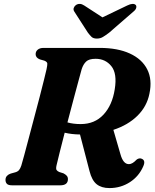

<svg xmlns="http://www.w3.org/2000/svg" viewBox="-20 -944 787 978"><path d="M710 -97.5Q688 -46 641.5 -16Q595 14 537.5 14Q497 14 472.5 -5.5Q448 -25 436 -72.5L387.5 -259Q345 -259.5 309.5 -268Q295 -212 283.8 -167Q272.5 -122 268 -102Q264 -84 268.2 -78Q272.5 -72 281.5 -68L303.5 -61Q314 -55.5 320 -48.8Q326 -42 326 -31.5Q326 0 286.5 0H42Q22 0 15 -7.8Q8 -15.5 8 -27.5Q8 -40.5 15.8 -48.5Q23.5 -56.5 35 -60L58.5 -66.5Q70.5 -70 77 -77.8Q83.5 -85.5 88.5 -100.5Q93 -115 103 -152Q113 -189 126.2 -239.2Q139.5 -289.5 154 -344.2Q168.5 -399 181.8 -449.5Q195 -500 204.2 -537.8Q213.5 -575.5 217 -591Q221.5 -611.5 221 -620.2Q220.5 -629 206 -635L183 -641.5Q161.5 -650 161.5 -668Q161.5 -682 172.2 -691Q183 -700 202 -700H487.5Q579 -700 641.2 -671.5Q703.5 -643 730 -590.5Q756.5 -538 741 -466Q728 -401.5 680 -354.2Q632 -307 557.5 -282.5L593.5 -158.5Q607.5 -108 636 -108Q646.5 -108 656 -114Q665.5 -120 675.5 -130.5Q680 -134.5 687 -136.5Q694 -138.5 700 -136Q723.5 -128 710 -97.5ZM396 -591.5Q391 -573.5 379.5 -531Q368 -488.5 353.2 -433Q338.5 -377.5 323.5 -320.5Q353 -312 391 -312Q462.5 -312 507.2 -360.2Q552 -408.5 564.5 -489.5Q577.5 -569.5 547.2 -607Q517 -644.5 467 -644.5Q433.5 -644.5 418.8 -630.5Q404 -616.5 396 -591.5ZM536.5 -778Q518.5 -764.5 504.8 -756Q491 -747.5 473.5 -747.5Q455.5 -747.5 446.5 -756Q437.5 -764.5 427.5 -778L359.5 -883.5Q352 -894 355.8 -903.8Q359.5 -913.5 367 -918.5Q386.5 -931 409 -916L502 -855.5L628 -916Q659 -931 671.5 -918.5Q676 -913.5 673.8 -903.8Q671.5 -894 658 -883.5Z"/></svg>

Font: Fraunces 9pt S000
Style: Bold Italic
Weight: 700
Italic angle: -16°
Version: Version 1.000; ttfautohint (v1.8.3)